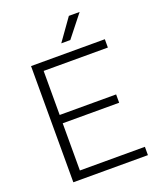

<svg xmlns="http://www.w3.org/2000/svg" viewBox="-169 -1047 951 1149"><g transform="rotate(-20 307.0 -472.5)"><path d="M95.5 0V-740H565.5V-687H156.5V-406.5H516V-353.5H156.5V-53H570.5V0ZM312 -806 411 -945H479.5L369.5 -806Z"/></g></svg>

Font: Encode Sans SemiExpanded SemiExpanded Light
Style: Regular
Weight: 300
Width: 6
Designer: Multiple Designers
Foundry: Impallari Type
Version: Version 3.000; ttfautohint (v1.8.3) -l 8 -r 50 -G 200 -x 14 